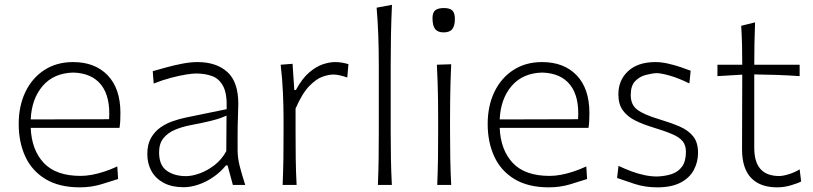

<svg xmlns="http://www.w3.org/2000/svg" viewBox="-20 -782 3440 812"><path d="M317.9 10.3Q365.2 10.3 407.5 -2.4Q449.7 -15.1 479.5 -24.9L476.1 -78.1Q448.7 -65.4 421.4 -56.4Q394 -47.4 368.7 -42.7Q343.3 -38.1 321.3 -38.1Q216.8 -38.1 165.3 -92.8Q113.8 -147.5 109.9 -241.2H485.4Q487.8 -255.9 488.5 -271Q489.3 -286.1 489.3 -304.2Q489.3 -407.2 435.5 -463.4Q381.8 -519.5 289.1 -519.5Q219.2 -519.5 167.5 -485.8Q115.7 -452.1 87.4 -393.1Q59.1 -334 59.1 -257.8Q59.1 -180.2 87.2 -119.6Q115.2 -59.1 172.9 -24.4Q230.5 10.3 317.9 10.3ZM441.4 -277.8 109.9 -276.9Q113.8 -364.3 160.6 -418.7Q207.5 -473.1 290 -475.1Q369.1 -472.7 408.2 -422.6Q447.3 -372.6 441.4 -277.8Z M767.1 -37.1Q717.3 -37.1 685.1 -60.1Q652.8 -83 652.8 -137.7Q652.8 -174.8 671.1 -197.5Q689.5 -220.2 719.5 -232.9Q749.5 -245.6 784.7 -252.4Q838.4 -262.7 868.2 -270Q897.9 -277.3 913.3 -283Q928.7 -288.6 938 -293L937 -142.6Q917.5 -106.9 887 -83.5Q856.4 -60.1 824.2 -48.6Q792 -37.1 767.1 -37.1ZM756.3 9.8Q787.1 9.8 820.3 -1.7Q853.5 -13.2 883.5 -34.2Q913.6 -55.2 935.5 -82.5H942.4L964.8 0H1017.1Q1003.4 -42 994.1 -78.1Q984.9 -114.3 984.9 -146V-216.8Q984.9 -251.5 986.3 -286.1Q987.8 -320.8 987.8 -343.3Q987.8 -436 941.2 -477.8Q894.5 -519.5 815.4 -519.5Q785.6 -519.5 750.5 -512.7Q715.3 -505.9 682.4 -496.8Q649.4 -487.8 626 -481L629.9 -428.7Q668 -443.8 703.6 -453.1Q739.3 -462.4 766.8 -466.8Q794.4 -471.2 809.1 -471.2Q846.2 -471.2 876.5 -460.4Q906.7 -449.7 923.8 -417.5Q940.9 -385.3 938.5 -320.3L765.1 -284.7Q739.3 -279.3 710.9 -269.5Q682.6 -259.8 658.2 -242.7Q633.8 -225.6 618.4 -198.2Q603 -170.9 603 -130.4Q603 -89.4 621.1 -57.6Q639.2 -25.9 673.3 -8.1Q707.5 9.8 756.3 9.8Z M1175.3 0H1234.4Q1231.4 -57.1 1230.7 -109.9Q1230 -162.6 1230 -224.6V-322.8Q1258.3 -387.7 1288.1 -418.2Q1317.9 -448.7 1344.5 -457.8Q1371.1 -466.8 1389.6 -466.8Q1402.8 -466.8 1418.5 -463.1Q1434.1 -459.5 1448.7 -454.1L1453.6 -510.7Q1440.4 -514.6 1426.3 -517.1Q1412.1 -519.5 1396.5 -519.5Q1374.5 -519.5 1345.9 -510.3Q1317.4 -501 1287.6 -475.6Q1257.8 -450.2 1231.4 -401.4H1224.6L1217.3 -512.2L1167 -508.3Q1173.8 -450.7 1176.5 -391.6Q1179.2 -332.5 1179.2 -277.3V-226.1Q1179.2 -163.1 1178.5 -110.1Q1177.7 -57.1 1175.3 0Z M1578.1 0H1637.2Q1634.3 -57.1 1633.3 -110.1Q1632.3 -163.1 1632.3 -226.1V-507.8Q1632.3 -574.2 1633.5 -636.5Q1634.8 -698.7 1637.7 -761.7L1572.8 -749.5Q1577.6 -693.4 1579.8 -633.3Q1582 -573.2 1582 -507.8V-226.1Q1582 -163.1 1581.3 -110.1Q1580.6 -57.1 1578.1 0Z M1829.1 0H1888.2Q1885.3 -57.1 1884.3 -110.1Q1883.3 -163.1 1883.3 -226.1V-277.3Q1883.3 -320.8 1883.8 -359.4Q1884.3 -397.9 1885.3 -434.8Q1886.2 -471.7 1888.2 -510.3L1827.6 -508.3Q1829.6 -470.2 1830.8 -433.6Q1832 -397 1832.5 -358.9Q1833 -320.8 1833 -277.3V-226.1Q1833 -163.1 1832.3 -110.1Q1831.5 -57.1 1829.1 0ZM1856 -645Q1881.8 -645 1892.8 -658.9Q1903.8 -672.9 1903.8 -702.1Q1903.8 -727.1 1893.1 -737.5Q1882.3 -748 1857.4 -748Q1832 -748 1820.6 -738.3Q1809.1 -728.5 1809.1 -705.6Q1809.1 -673.8 1820.1 -659.4Q1831.1 -645 1856 -645Z M2301.3 10.3Q2348.6 10.3 2390.9 -2.4Q2433.1 -15.1 2462.9 -24.9L2459.5 -78.1Q2432.1 -65.4 2404.8 -56.4Q2377.4 -47.4 2352.1 -42.7Q2326.7 -38.1 2304.7 -38.1Q2200.2 -38.1 2148.7 -92.8Q2097.2 -147.5 2093.3 -241.2H2468.8Q2471.2 -255.9 2471.9 -271Q2472.7 -286.1 2472.7 -304.2Q2472.7 -407.2 2418.9 -463.4Q2365.2 -519.5 2272.5 -519.5Q2202.6 -519.5 2150.9 -485.8Q2099.1 -452.1 2070.8 -393.1Q2042.5 -334 2042.5 -257.8Q2042.5 -180.2 2070.6 -119.6Q2098.6 -59.1 2156.2 -24.4Q2213.9 10.3 2301.3 10.3ZM2424.8 -277.8 2093.3 -276.9Q2097.2 -364.3 2144 -418.7Q2190.9 -473.1 2273.4 -475.1Q2352.5 -472.7 2391.6 -422.6Q2430.7 -372.6 2424.8 -277.8Z M2759.8 10.3Q2820.3 10.3 2858.4 -9.8Q2896.5 -29.8 2914.3 -63.2Q2932.1 -96.7 2932.1 -135.7Q2932.1 -179.7 2911.6 -205.3Q2891.1 -231 2854.5 -246.8Q2817.9 -262.7 2769 -277.3Q2703.1 -296.9 2675.3 -317.9Q2647.5 -338.9 2647.5 -379.9Q2647.5 -419.4 2666 -438.7Q2684.6 -458 2710.2 -464.8Q2735.8 -471.7 2756.8 -472.7Q2775.4 -472.7 2812.5 -462.2Q2849.6 -451.7 2895.5 -429.2L2900.9 -482.9Q2882.3 -490.2 2856.7 -498.8Q2831.1 -507.3 2803.7 -513.4Q2776.4 -519.5 2751.5 -519.5Q2678.2 -519.5 2636.7 -481.4Q2595.2 -443.4 2595.2 -382.8Q2595.2 -340.8 2614.5 -314.7Q2633.8 -288.6 2665.8 -272.7Q2697.8 -256.8 2735.8 -245.1Q2790.5 -228.5 2822 -215.1Q2853.5 -201.7 2867.2 -184.6Q2880.9 -167.5 2880.9 -140.1Q2880.9 -99.1 2864 -76.7Q2847.2 -54.2 2819.3 -45.4Q2791.5 -36.6 2758.3 -35.6Q2733.9 -35.6 2707.3 -41Q2680.7 -46.4 2652.6 -56.6Q2624.5 -66.9 2595.7 -80.6L2589.8 -29.3Q2620.1 -18.6 2663.8 -4.2Q2707.5 10.3 2759.8 10.3Z M3266.6 10.3Q3295.9 10.3 3325 1.7Q3354 -6.8 3368.2 -14.6L3361.8 -65.9Q3342.8 -53.7 3317.4 -45.7Q3292 -37.6 3275.4 -37.6Q3222.2 -37.6 3196 -67.4Q3169.9 -97.2 3169.9 -156.7V-467.3Q3216.8 -466.8 3265.6 -465.1Q3314.5 -463.4 3361.8 -460V-508.3H3169.9Q3169.9 -557.6 3170.7 -597.2Q3171.4 -636.7 3173.3 -687.5L3114.7 -672.9Q3117.2 -630.4 3118.2 -591.1Q3119.1 -551.8 3119.1 -508.3H3014.2V-460L3119.1 -466.3Q3119.1 -407.2 3118.7 -324.5Q3118.2 -241.7 3118.2 -150.4Q3118.2 -70.3 3156.2 -30Q3194.3 10.3 3266.6 10.3Z"/></svg>

Font: Pinar VF
Style: Regular
Weight: 300
Designer: Amin Abedi
Version: Version 2.000